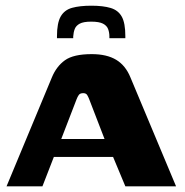

<svg xmlns="http://www.w3.org/2000/svg" viewBox="-20 -654 649 674"><path d="M3 0 162 -382Q178 -421 208 -442.5Q238 -464 302 -464Q355 -464 388 -444Q421 -424 438 -382L598 0H420L377 -103H169L129 0ZM195 -166H347L293 -306Q290 -314 286 -320.5Q282 -327 272 -327Q261 -327 256.5 -320.5Q252 -314 249 -306ZM180 -520V-527Q180 -573 193 -596Q206 -619 233 -626.5Q260 -634 301 -634Q342 -634 368.5 -626Q395 -618 407.5 -595.5Q420 -573 420 -527V-520H364V-526Q364 -540 359.5 -552Q355 -564 341.5 -571Q328 -578 300 -578Q273 -578 260 -571Q247 -564 242.5 -552.5Q238 -541 237 -526V-520Z"/></svg>

Font: r_Genos
Style: Bold
Weight: 700
Designer: Robert E. Leuschke
Foundry: Robert E. Leuschke
Version: Version 2.000;June 29, 2024;FontCreator 14.0.0.2814 32-bit